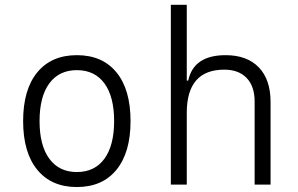

<svg xmlns="http://www.w3.org/2000/svg" viewBox="-20 -752 1212 782"><path d="M293 9.8Q189.5 9.8 131.8 -60.5Q74.2 -130.9 74.2 -258.8Q74.2 -387.2 131.8 -457.3Q189.5 -527.3 293 -527.3Q397 -527.3 454.3 -457.3Q511.7 -387.2 511.7 -258.8Q511.7 -130.9 454.3 -60.5Q397 9.8 293 9.8ZM293 -51.3Q365.7 -51.3 405.3 -105.5Q444.8 -159.7 444.8 -258.8Q444.8 -358.4 405.3 -412.4Q365.7 -466.3 293 -466.3Q220.7 -466.3 180.9 -412.4Q141.1 -358.4 141.1 -258.8Q141.1 -159.7 180.9 -105.5Q220.7 -51.3 293 -51.3Z M675.8 0V-732.4H740.7V-423.8H746.6Q768.6 -527.3 898.9 -527.3Q986.3 -527.3 1034.2 -477.5Q1082 -427.7 1082 -336.9V0H1017.1V-338.4Q1017.1 -400.4 984.6 -434.3Q952.1 -468.3 893.6 -468.3Q740.7 -468.3 740.7 -292.5V0Z"/></svg>

Font: Caskaydia Cove Light
Style: Regular
Weight: 300
Monospace: yes
Designer: Aaron Bell
Foundry: Saja Typeworks
Version: Version 4.300; ttfautohint (v1.8.3)